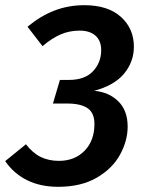

<svg xmlns="http://www.w3.org/2000/svg" viewBox="-41 -705 563 740"><path d="M475 -525Q475 -467 437.5 -421.5Q400 -376 322 -355Q379 -350 415 -314.5Q451 -279 451 -217Q451 -163 422 -109.5Q393 -56 332.5 -20.5Q272 15 183 15Q115 15 63.5 -10.5Q12 -36 -21 -84L59 -149Q85 -115 116 -100Q147 -85 186 -85Q247 -85 285 -124Q323 -163 323 -227Q323 -270 296.5 -288Q270 -306 218 -306H163L190 -397H225Q286 -397 317.5 -430.5Q349 -464 349 -512Q349 -548 327 -567.5Q305 -587 266 -587Q227 -587 193 -572.5Q159 -558 123 -527L65 -602Q116 -644 169.5 -664.5Q223 -685 284 -685Q375 -685 425 -640Q475 -595 475 -525Z"/></svg>

Font: FiraGO Medium
Style: Italic
Weight: 500
Italic angle: -8°
Designer: bBox Type GmbH
Foundry: bBox Type GmbH
Version: Version 1.001